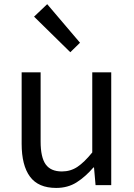

<svg xmlns="http://www.w3.org/2000/svg" viewBox="-20 -892 647 925"><path d="M250.7 13.4Q164.6 13.4 124.5 -40.9Q84.3 -95.1 84.3 -199.3V-543.4H175.7V-210.3Q175.7 -134.6 199.9 -100.3Q224.2 -66 278.3 -66Q319.9 -66 353 -88.1Q386 -110.1 424.5 -157.6V-543.4H515.9V0H440.4L432.9 -85.3H430.1Q392.1 -40.9 349.5 -13.7Q306.9 13.4 250.7 13.4ZM318.7 -640.4 144.1 -811.8 207.4 -871.9 365.5 -686.1Z"/></svg>

Font: Noto Sans TC Thin
Style: Regular
Weight: 100
Designer: Ryoko NISHIZUKA 西塚涼子 (kana, bopomofo & ideographs); Paul D. Hunt (Latin, Greek & Cyrillic); Sandoll Communications 산돌커뮤니
Foundry: Adobe
Version: Version 2.004-H2;hotconv 1.0.118;makeotfexe 2.5.65603